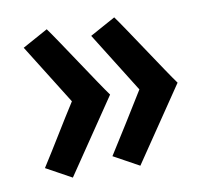

<svg xmlns="http://www.w3.org/2000/svg" viewBox="-60 -606 630 594"><g transform="rotate(-10 255.5 -309.0)"><path d="M493 -309Q482 -324 460.5 -356Q439 -388 414 -425.5Q389 -463 367.5 -495Q346 -527 335 -542Q315 -531 295 -520Q275 -509 255 -498L373 -309Q344 -262 314.5 -214.5Q285 -167 255 -120Q275 -109 295 -98Q315 -87 335 -76ZM281 -309Q270 -324 248.5 -356Q227 -388 202 -425.5Q177 -463 155.5 -495Q134 -527 123 -542Q103 -531 83 -520Q63 -509 43 -498L161 -309Q131 -262 102 -214.5Q73 -167 43 -120Q63 -109 83 -98Q103 -87 123 -76Z"/></g></svg>

Font: Repo DemiBold
Style: Regular
Weight: 600
Designer: Stefan Peev
Foundry: Context Ltd
Version: Version 1.502